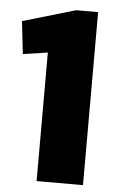

<svg xmlns="http://www.w3.org/2000/svg" viewBox="-51 -738 489 775"><g transform="rotate(5 193.0 -350.5)"><path d="M315 0H127V-586L183 -529L27 -506L12 -638L226 -701H315Z"/></g></svg>

Font: Pathway Extreme SemiCondensed ExtraBold
Style: Regular
Weight: 800
Width: 4
Version: Version 1.001;gftools[0.9.26]